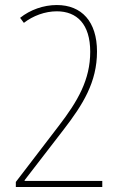

<svg xmlns="http://www.w3.org/2000/svg" viewBox="-20 -744 482 764"><path d="M387 0V-24H78V-27L233 -228C310 -328 366 -417 366 -539C366 -658 305 -724 206 -724C153 -724 100 -705 60 -673L75 -653C111 -681 159 -699 206 -699C286 -699 339 -648 339 -538C339 -427 290 -342 213 -242L43 -20V0Z"/></svg>

Font: Noto Sans Arabic UI Cn Th
Style: Regular
Weight: 100
Width: 3
Designer: Monotype Design Team, Nadine Chahine and Nizar Qandah
Foundry: Monotype Imaging Inc.
Version: Version 2.010